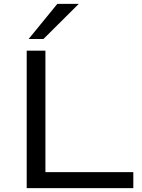

<svg xmlns="http://www.w3.org/2000/svg" viewBox="-20 -965 727 985"><path d="M117 0V-705H213V-82H664V0ZM127 -765 274 -945H384L203 -765Z"/></svg>

Font: Nunito Sans 10pt Expanded
Style: Regular
Weight: 400
Width: 7
Designer: Vernon Adams
Foundry: Vernon Adams
Version: Version 3.101;gftools[0.9.27]